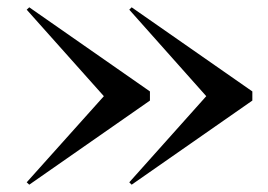

<svg xmlns="http://www.w3.org/2000/svg" viewBox="-20 -650 734 525"><path d="M264 -387 53 -623.5 60 -630 390 -400V-375L60 -145L53 -151.5ZM544 -387 333.5 -623.5 340 -630 670 -400V-375L340 -145L333.5 -151.5Z"/></svg>

Font: Bodoni* 16
Style: Regular
Weight: 400
Version: Version 2.2